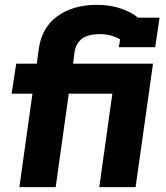

<svg xmlns="http://www.w3.org/2000/svg" viewBox="-20 -773 686 793"><path d="M60 0 114 -386H28L47 -510H132L140 -570Q152 -659 217 -706Q282 -753 380 -753Q433 -753 477 -738.5Q521 -724 549 -701L548 -700H639L621 -578H471L476 -610Q440 -632 394 -632Q341 -632 316.5 -611.5Q292 -591 287 -553L282 -510H612L540 0H390L444 -386H264L210 0Z"/></svg>

Font: Finlandica
Style: Bold Italic
Weight: 700
Italic angle: -8°
Designer: Niklas Ekholm, Juho Hiilivirta, Jaakko Suomalainen
Foundry: Helsinki Type Studio
Version: Version 1.064; ttfautohint (v1.8.4.7-5d5b)